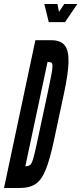

<svg xmlns="http://www.w3.org/2000/svg" viewBox="-50 -935 404 955"><path d="M-30 0H50Q97 0 126.8 -19.8Q156.5 -39.5 177.2 -90.5Q198 -141.5 218 -235L267.5 -467Q289.5 -568.5 290.8 -627Q292 -685.5 271.2 -710.2Q250.5 -735 205 -735H126ZM76 -108 186.5 -627Q198.5 -627 204.8 -623.8Q211 -620.5 211 -606.2Q211 -592 205 -560.5Q199 -529 187 -472.5L131 -211Q121 -164.5 114.2 -142.5Q107.5 -120.5 99.2 -114.2Q91 -108 76 -108ZM192.5 -825H273.5L334.5 -915H269.5L243.5 -876L235.5 -915H170.5Z"/></svg>

Font: League Gothic Condensed Italic
Style: Regular
Weight: 400
Width: 3
Designer: The League of Moveable Type
Version: Version 1.600; ttfautohint (v1.8.3)